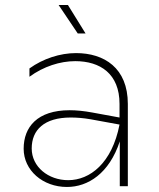

<svg xmlns="http://www.w3.org/2000/svg" viewBox="-20 -740 633 763"><path d="M456 0H488V-327C488 -470 394 -529 282 -529C219 -529 151 -507 97 -468V-435C153 -476 219 -497 279 -497C378 -497 455 -447 455 -327V-273L346 -293C313 -299 284 -302 257 -302C128 -302 74 -235 74 -149C74 -63 150 3 246 3C330 3 414 -51 456 -178ZM320 -607 250 -720H213L289 -607ZM106 -150C106 -224 156 -273 261 -273C285 -273 311 -271 340 -266L455 -245C425 -91 337 -24 251 -24C172 -24 106 -77 106 -150Z"/></svg>

Font: Chess Sans ExtraLight
Style: Regular
Weight: 275
Designer: Wolf Bōese
Foundry: Wolf Bōese
Version: Version 7.223;Glyphs 3.3 (3306)